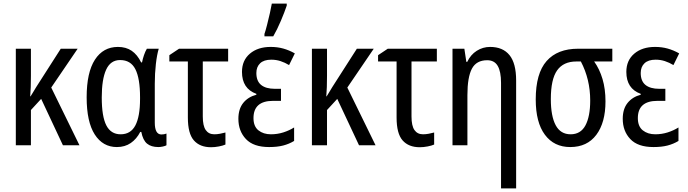

<svg xmlns="http://www.w3.org/2000/svg" viewBox="-20 -808 3825 1068"><path d="M412 -537 265 -321 422 0H330L209 -258L152 -196V0H68V-537H152V-387Q152 -354 151 -324Q150 -294 148 -272H150Q158 -285 166 -298Q174 -311 181 -323L318 -537Z M630 10Q552 10 507 -60Q462 -130 462 -267Q462 -405 508 -476Q554 -547 636 -547Q681 -547 712.5 -525.5Q744 -504 765 -461H770Q774 -481 781 -501.5Q788 -522 797 -537H863Q853 -504 847 -451.5Q841 -399 841 -342V-126Q841 -60 878 -60Q893 -60 906 -65V0Q900 4 886 7Q872 10 861 10Q821 10 798 -9Q775 -28 766 -74H760Q740 -35 707.5 -12.5Q675 10 630 10ZM651 -61Q707 -61 733 -110.5Q759 -160 759 -258V-267Q759 -372 733 -423Q707 -474 648 -474Q595 -474 570.5 -420.5Q546 -367 546 -266Q546 -160 571.5 -110.5Q597 -61 651 -61Z M1249 -537V-466H1108V-160Q1108 -108 1124.5 -84.5Q1141 -61 1172 -61Q1187 -61 1203.5 -64Q1220 -67 1234 -71V-4Q1221 2 1198 6.5Q1175 11 1154 11Q1092 11 1058.5 -27Q1025 -65 1025 -154V-466H922V-501L976 -537Z M1543 -314V-247H1499Q1390 -247 1390 -151Q1390 -105 1417.5 -83Q1445 -61 1487 -61Q1523 -61 1556 -71.5Q1589 -82 1616 -99V-24Q1588 -7 1555 1.5Q1522 10 1477 10Q1390 10 1348 -34.5Q1306 -79 1306 -147Q1306 -202 1333 -235.5Q1360 -269 1406 -281V-286Q1326 -315 1326 -408Q1326 -472 1370 -509.5Q1414 -547 1486 -547Q1523 -547 1555.5 -538Q1588 -529 1620 -511L1588 -446Q1565 -460 1540.5 -468Q1516 -476 1489 -476Q1448 -476 1427 -456Q1406 -436 1406 -402Q1406 -357 1432.5 -335.5Q1459 -314 1509 -314ZM1451 -606V-619Q1457 -636 1465.5 -669.5Q1474 -703 1481.5 -736Q1489 -769 1492 -788H1575V-777Q1563 -741 1542.5 -692.5Q1522 -644 1500 -606Z M2059 -537 1912 -321 2069 0H1977L1856 -258L1799 -196V0H1715V-537H1799V-387Q1799 -354 1798 -324Q1797 -294 1795 -272H1797Q1805 -285 1813 -298Q1821 -311 1828 -323L1965 -537Z M2410 -537V-466H2269V-160Q2269 -108 2285.5 -84.5Q2302 -61 2333 -61Q2348 -61 2364.5 -64Q2381 -67 2395 -71V-4Q2382 2 2359 6.5Q2336 11 2315 11Q2253 11 2219.5 -27Q2186 -65 2186 -154V-466H2083V-501L2137 -537Z M2706 -547Q2777 -547 2814 -501.5Q2851 -456 2851 -360V240H2767V-347Q2767 -410 2748.5 -441.5Q2730 -473 2690 -473Q2630 -473 2605 -426Q2580 -379 2580 -279V0H2497V-537H2563L2574 -464H2579Q2598 -504 2632 -525.5Q2666 -547 2706 -547Z M3348 -244Q3348 -126 3297 -58Q3246 10 3152 10Q3062 10 3011 -58.5Q2960 -127 2960 -255Q2960 -400 3020.5 -468.5Q3081 -537 3196 -537H3386V-466H3285Q3315 -424 3331.5 -368.5Q3348 -313 3348 -244ZM3044 -257Q3044 -162 3071 -111.5Q3098 -61 3154 -61Q3210 -61 3236.5 -110.5Q3263 -160 3263 -249Q3263 -367 3211 -466H3186Q3114 -466 3079 -416.5Q3044 -367 3044 -257Z M3681 -314V-247H3637Q3528 -247 3528 -151Q3528 -105 3555.5 -83Q3583 -61 3625 -61Q3661 -61 3694 -71.5Q3727 -82 3754 -99V-24Q3726 -7 3693 1.5Q3660 10 3615 10Q3528 10 3486 -34.5Q3444 -79 3444 -147Q3444 -202 3471 -235.5Q3498 -269 3544 -281V-286Q3464 -315 3464 -408Q3464 -472 3508 -509.5Q3552 -547 3624 -547Q3661 -547 3693.5 -538Q3726 -529 3758 -511L3726 -446Q3703 -460 3678.5 -468Q3654 -476 3627 -476Q3586 -476 3565 -456Q3544 -436 3544 -402Q3544 -357 3570.5 -335.5Q3597 -314 3647 -314Z"/></svg>

Font: Avrile Sans Condensed
Style: Regular
Weight: 400
Width: 3
Designer: Monotype Design Team
Foundry: Monotype Imaging Inc.
Version: Version 2.001;September 10, 2019;FontCreator 11.5.0.2425 64-